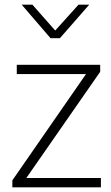

<svg xmlns="http://www.w3.org/2000/svg" viewBox="-20 -804 475 824"><path d="M33 0H413V-40H93L410 -496V-526H52V-486H349L33 -30ZM197 -640H237L363 -784H317L217 -673L119 -784H73Z"/></svg>

Font: Plus Jakarta Sans ExtraLight
Style: Regular
Weight: 200
Designer: Gumpita Rahayu
Foundry: Tokotype
Version: Version 2.004; ttfautohint (v1.8.3)